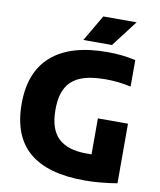

<svg xmlns="http://www.w3.org/2000/svg" viewBox="-101 -1029 929 1118"><g transform="rotate(10 363.5 -470.0)"><path d="M668 -360V-7.5Q563.5 9.5 476.5 9.5Q256 9.5 147 -84Q38 -177.5 38 -368Q38 -556 149.8 -653Q261.5 -750 478.5 -750Q566 -750 645.5 -732V-575.5Q571.5 -592 496 -592Q404 -592 347.5 -568.8Q291 -545.5 264.2 -495.8Q237.5 -446 238 -365Q238 -253 292.8 -200Q347.5 -147 461 -147Q480 -147 490 -147.5V-360ZM327.5 -795 418 -950H615L496.5 -795Z"/></g></svg>

Font: Encode Sans ExtraBold
Style: Regular
Weight: 800
Designer: Multiple Designers
Foundry: Impallari Type
Version: Version 2.000